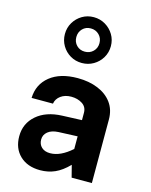

<svg xmlns="http://www.w3.org/2000/svg" viewBox="-130 -967 828 1056"><g transform="rotate(15 284.0 -439.0)"><path d="M271 -884.3Q307.1 -884.3 336.9 -866.7Q366.7 -849.1 384.5 -819.6Q402.3 -790 402.3 -753.9Q402.3 -717.8 384.5 -688Q366.7 -658.2 336.9 -640.9Q307.1 -623.5 271 -623.5Q234.9 -623.5 205.3 -640.9Q175.8 -658.2 158.2 -688Q140.6 -717.8 140.6 -753.9Q140.6 -790 158.2 -819.6Q175.8 -849.1 205.3 -866.7Q234.9 -884.3 271 -884.3ZM271 -820.3Q242.7 -820.3 224.1 -801.3Q205.6 -782.2 205.6 -753.9Q205.6 -725.6 224.1 -706.8Q242.7 -688 271 -688Q299.3 -688 318.4 -706.8Q337.4 -725.6 337.4 -753.9Q337.4 -782.2 318.4 -801.3Q299.3 -820.3 271 -820.3ZM496.1 -361.8V0H380.9L363.3 -68.4Q324.7 -28.8 286.1 -11.7Q247.6 5.4 202.1 5.4Q129.4 5.4 86.4 -35.9Q43.5 -77.1 43.5 -146Q43.5 -218.8 97.4 -265.6Q151.4 -312.5 242.7 -315.9L354 -320.3V-361.8Q354 -395.5 327.4 -412.6Q300.8 -429.7 264.6 -429.7Q229 -429.7 204.8 -412.1Q180.7 -394.5 176.3 -366.7H54.7Q57.1 -444.3 115 -491Q172.9 -537.6 272.5 -537.6Q337.4 -537.6 387.9 -516.8Q438.5 -496.1 467.3 -456.8Q496.1 -417.5 496.1 -361.8ZM164.6 -159.7Q164.6 -132.3 182.4 -115.7Q200.2 -99.1 231 -99.1Q290 -99.1 354 -156.2V-228L246.1 -223.6Q207.5 -221.7 186 -204.1Q164.6 -186.5 164.6 -159.7Z"/></g></svg>

Font: Estedad-FD Bold
Style: Regular
Weight: 700
Designer: Amin Abedi
Version: Version 7.3